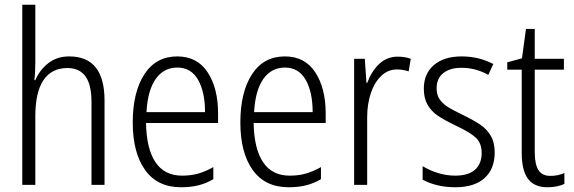

<svg xmlns="http://www.w3.org/2000/svg" viewBox="-20 -780 2421 810"><path d="M129 -518Q129 -474 125 -442H129Q148 -486 184.5 -514Q221 -542 272 -542Q421 -542 421 -356V0H366V-349Q366 -423 340.5 -458Q315 -493 264 -493Q198 -493 163.5 -442Q129 -391 129 -289V0H74V-760H129Z M900 -301V-261H596Q598 -152 636 -95.5Q674 -39 748 -39Q785 -39 815.5 -47.5Q846 -56 880 -75V-24Q849 -6 816.5 2Q784 10 744 10Q644 10 592 -63Q540 -136 540 -263Q540 -391 589 -466.5Q638 -542 728 -542Q812 -542 856 -475Q900 -408 900 -301ZM598 -307H845Q845 -392 815.5 -443.5Q786 -495 728 -495Q671 -495 637 -447Q603 -399 598 -307Z M1354 -301V-261H1050Q1052 -152 1090 -95.5Q1128 -39 1202 -39Q1239 -39 1269.5 -47.5Q1300 -56 1334 -75V-24Q1303 -6 1270.5 2Q1238 10 1198 10Q1098 10 1046 -63Q994 -136 994 -263Q994 -391 1043 -466.5Q1092 -542 1182 -542Q1266 -542 1310 -475Q1354 -408 1354 -301ZM1052 -307H1299Q1299 -392 1269.5 -443.5Q1240 -495 1182 -495Q1125 -495 1091 -447Q1057 -399 1052 -307Z M1713 -532 1704 -479Q1680 -487 1654 -487Q1617 -487 1588.5 -460Q1560 -433 1544.5 -387Q1529 -341 1529 -285V0H1474V-532H1519L1526 -430H1529Q1547 -479 1579.5 -510Q1612 -541 1658 -541Q1688 -541 1713 -532Z M1901 10Q1823 10 1763 -22V-79Q1792 -61 1828 -50Q1864 -39 1900 -39Q1956 -39 1984 -64Q2012 -89 2012 -135Q2012 -176 1987.5 -199Q1963 -222 1901 -251Q1855 -273 1827.5 -291.5Q1800 -310 1784 -337.5Q1768 -365 1768 -406Q1768 -469 1810.5 -505.5Q1853 -542 1928 -542Q2000 -542 2061 -510L2040 -464Q1987 -494 1927 -494Q1878 -494 1850 -471.5Q1822 -449 1822 -408Q1822 -380 1834 -362Q1846 -344 1867.5 -330Q1889 -316 1933 -295Q1980 -272 2007 -253.5Q2034 -235 2050.5 -207Q2067 -179 2067 -137Q2067 -67 2024 -28.5Q1981 10 1901 10Z M2361 -50V-4Q2330 10 2290 10Q2234 10 2207.5 -25.5Q2181 -61 2181 -135V-486H2120V-517L2182 -534L2199 -658H2236V-532H2359V-486H2236V-138Q2236 -87 2251.5 -62.5Q2267 -38 2302 -38Q2334 -38 2361 -50Z"/></svg>

Font: Noto Sans Display Light Narrow
Style: Regular
Weight: 300
Width: 4
Designer: Monotype Design team
Foundry: Monotype Imaging Inc.
Version: Version 1.000